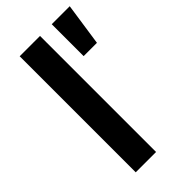

<svg xmlns="http://www.w3.org/2000/svg" viewBox="-231 -805 868 868"><g transform="rotate(-45 203.0 -371.0)"><path d="M86 -742H216V0H86ZM291 -742H406L376 -538H291Z"/></g></svg>

Font: Alexandria Medium
Style: Regular
Weight: 500
Designer: Mohamed Gaber
Foundry: Kief Type Foundry
Version: Version 5.100